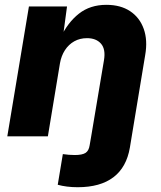

<svg xmlns="http://www.w3.org/2000/svg" viewBox="-20 -573 675 807"><path d="M222.7 203.6 244.1 74.7Q256.8 76.7 269.5 77.6Q282.2 78.6 294.4 78.6Q325.7 78.6 339.6 69.6Q353.5 60.5 356.9 37.1L363.3 0H533.7L525.9 47.4Q511.7 130.4 456.5 172.1Q401.4 213.9 306.6 213.9Q282.7 213.9 261.5 211.2Q240.2 208.5 222.7 203.6ZM231.9 -306.2 181.2 0H10.7L101.6 -545.9H261.7L243.2 -408.2L233.9 -413.6Q264.6 -478.5 311.8 -515.6Q358.9 -552.7 427.2 -552.7Q486.8 -552.7 527.1 -525.9Q567.4 -499 584.2 -451.4Q601.1 -403.8 590.3 -341.8L533.7 0H363.3L417 -319.8Q424.8 -366.2 404.5 -389.4Q384.3 -412.6 345.7 -412.6Q315.9 -412.6 292.2 -399.4Q268.6 -386.2 252.9 -362.1Q237.3 -337.9 231.9 -306.2Z"/></svg>

Font: Inter ExtraBold
Style: Italic
Weight: 800
Italic angle: -9.3988°
Designer: Rasmus Andersson
Foundry: rsms
Version: Version 4.001;git-66647c0bb